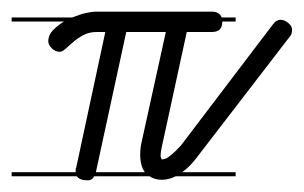

<svg xmlns="http://www.w3.org/2000/svg" viewBox="-20 -317 522 330"><path d="M385 -280H362V-279Q362 -262 344 -262H301L258 -64Q256 -55 256 -49Q256 -47 258 -43Q265 -43 273.5 -50Q282 -57 291 -67L449 -275Q455 -283 462 -283Q469 -283 475.5 -277.5Q482 -272 482 -266Q482 -258 478 -254L318 -46Q306 -30 293 -21H385V-14H282Q270 -8 258 -8Q246 -8 237 -14H142Q138 -7 131 -7Q117 -7 112 -14H0V-21H110V-23Q110 -28 111 -29L161 -262H146Q133 -262 123 -256.5Q113 -251 105.5 -244.5Q98 -238 92.5 -233Q87 -228 83 -228Q75 -228 69 -234Q63 -240 63 -246Q63 -257 72 -266Q80 -274 90 -280H0V-287H104Q112 -290 121 -293Q136 -297 146 -297H344Q357 -297 361 -287H385ZM197 -262 145 -22V-21H229Q221 -32 221 -51Q221 -62 223 -71L265 -262Z"/></svg>

Font: Gruenewald VA 3. Klasse
Style: Regular
Weight: 400
Designer: Peter Wiegel
Foundry: Peter Wiegel, nach dem Schriftentwurf von Dr. H. Gr¸newald
Version: Version 0.007